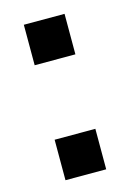

<svg xmlns="http://www.w3.org/2000/svg" viewBox="-87 -573 445 623"><g transform="rotate(-15 135.0 -261.0)"><path d="M55.2 -522.2H192V-386.2H55.2ZM55.2 -136H192V0H55.2Z"/></g></svg>

Font: Puralecka Narrow
Style: Bold
Weight: 700
Designer: Hector Gatti, Marcela Romero, Pablo Cosgaya and Nicolas Silva
Version: Version 1.004;PS 001.004;hotconv 1.0.70;makeotf.lib2.5.58329